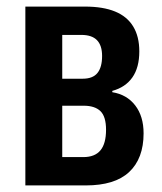

<svg xmlns="http://www.w3.org/2000/svg" viewBox="-20 -563 491 583"><path d="M403 -407Q403 -358 382 -328Q361 -298 321 -287V-283Q365 -276 390.5 -243Q416 -210 416 -158Q416 -120 405 -90.5Q394 -61 372 -40.5Q350 -20 317 -10Q284 0 241 0H57V-543H238Q293 -543 329.5 -528Q366 -513 384.5 -482.5Q403 -452 403 -407ZM302 -169Q302 -209 285 -225.5Q268 -242 234 -242H169V-86H233Q268 -86 285 -106.5Q302 -127 302 -169ZM290 -393Q290 -425 274.5 -441Q259 -457 227 -457H169V-324H231Q262 -324 276 -341.5Q290 -359 290 -393Z"/></svg>

Font: Noto Sans Display ExtraCondensed SemiBold
Style: Regular
Weight: 600
Width: 2
Designer: Monotype Design Team
Foundry: Monotype Imaging Inc.
Version: Version 2.003